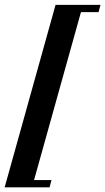

<svg xmlns="http://www.w3.org/2000/svg" viewBox="-36 -643 444 809"><path d="M387.4 -622.6 379.3 -591.9H305.1L107.5 115.7H181L172.9 146.3H-16.4L198.1 -622.6Z"/></svg>

Font: Playfair 5pt SemiExpanded Light 12pt
Style: Italic
Weight: 300
Italic angle: -15.6°
Version: Version 2.000;gftools[0.9.28]